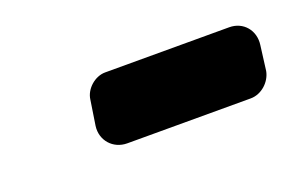

<svg xmlns="http://www.w3.org/2000/svg" viewBox="-33 -447 440 282"><g transform="rotate(-20 187.0 -306.5)"><path d="M360 -282 365 -321C368 -343 353 -361 331 -361H137C121 -361 105 -347 103 -331L97 -292C94 -270 110 -252 132 -252H325C342 -252 357 -266 360 -282Z"/></g></svg>

Font: Trueno
Style: RoundBdIt
Weight: 700
Designer: Julieta Ulanovsky, Jasper
Foundry: Julieta Ulanovsky, Cannot Into Space Fonts
Version: Version 3.001